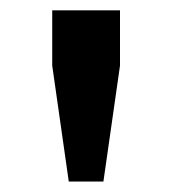

<svg xmlns="http://www.w3.org/2000/svg" viewBox="-20 -720 330 368"><path d="M178.2 -372.1H111.8L80.1 -594.2V-700.2H210V-594.2Z"/></svg>

Font: Aldrich
Style: Regular
Weight: 400
Designer: Matthew Desmond
Foundry: Matthew Desmond
Version: Version 1.001 2011